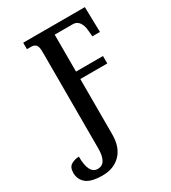

<svg xmlns="http://www.w3.org/2000/svg" viewBox="-226 -829 1056 1184"><g transform="rotate(-30 302.0 -237.0)"><path d="M149 240Q68 240 33.5 211.5Q-1 183 -1 136Q-1 95 25 80.5Q51 66 79 66Q79 190 143 190Q177 190 192.5 161.5Q208 133 208 84V-603Q208 -645 195.5 -656.5Q183 -668 163 -668H133V-714H572L576 -535H522L518 -581Q515 -616 499 -638Q483 -660 456 -660H326V-397H518V-344H326V49Q326 141 277.5 190.5Q229 240 149 240Z"/></g></svg>

Font: Noto Serif ExtraCondensed SemiBold
Style: Regular
Weight: 600
Width: 2
Designer: Monotype Design Team
Foundry: Monotype Imaging Inc.
Version: Version 2.015; ttfautohint (v1.8.4.7-5d5b)